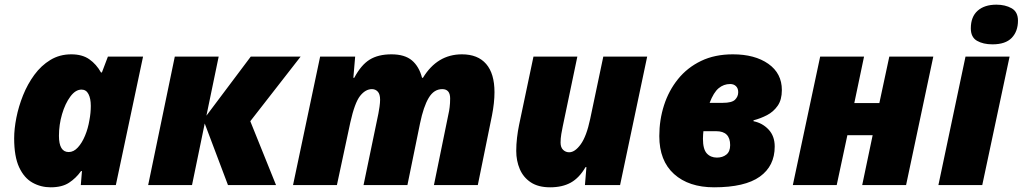

<svg xmlns="http://www.w3.org/2000/svg" viewBox="-20 -797 4405 827"><path d="M198.2 9.8Q155.8 9.8 119.9 -10.3Q84 -30.3 62.5 -76.4Q41 -122.6 41 -201.2Q41 -241.7 50.5 -290Q60.1 -338.4 79.3 -386.5Q98.6 -434.6 127.9 -474.6Q157.2 -514.6 197 -538.8Q236.8 -563 287.1 -563Q334.5 -563 364.7 -541.7Q395 -520.5 415 -484.9H418.9L444.8 -553.2H596.2L479 0H328.1L333 -60.1H329.1Q307.1 -29.3 277.1 -9.8Q247.1 9.8 198.2 9.8ZM275.9 -142.1Q297.4 -142.1 315.4 -161.9Q333.5 -181.6 346.4 -212.9Q359.4 -244.1 365.2 -279.8Q371.1 -310.1 371.1 -340.8Q371.1 -372.6 361.1 -391.8Q351.1 -411.1 331.1 -411.1Q305.2 -411.1 283 -381.1Q260.7 -351.1 247.3 -305.4Q233.9 -259.8 233.9 -211.9Q233.9 -142.1 275.9 -142.1Z M618.2 0 732.9 -553.2H921.9L869.1 -298.8L1060.1 -553.2H1274.9L1058.1 -274.9L1168.9 0H961.9L861.8 -265.1L807.1 0Z M1242.2 0 1358.9 -553.2H1509.8L1502 -461.9H1505.9Q1535.2 -517.1 1572 -540Q1608.9 -563 1666 -563Q1723.1 -563 1754.2 -536.9Q1785.2 -510.7 1797.9 -461.9H1801.8Q1863.3 -563 1969.7 -563Q2038.1 -563 2074 -521.5Q2109.9 -480 2109.9 -399.9Q2109.9 -355 2099.1 -299.8L2038.1 0H1849.1L1912.1 -308.1Q1914.6 -317.9 1916.7 -335Q1918.9 -352.1 1918.9 -373Q1918.9 -413.1 1884.8 -413.1Q1849.1 -413.1 1826.7 -375.7Q1804.2 -338.4 1789.1 -265.1L1734.9 0H1545.9L1609.9 -308.1Q1612.3 -319.3 1614.7 -337.2Q1617.2 -355 1617.2 -367.2Q1617.2 -391.6 1607.2 -402.3Q1597.2 -413.1 1582 -413.1Q1554.2 -413.1 1531 -383.8Q1507.8 -354.5 1488.8 -269L1431.2 0Z M2349.6 9.8Q2298.3 9.8 2266.1 -11.7Q2233.9 -33.2 2218.8 -68.8Q2203.6 -104.5 2203.6 -147Q2203.6 -174.8 2207 -203.9Q2210.4 -232.9 2215.8 -258.8L2277.8 -553.2H2466.8L2403.8 -252Q2400.9 -239.3 2397.7 -219.7Q2394.5 -200.2 2394.5 -183.1Q2394.5 -162.1 2405.5 -151.6Q2416.5 -141.1 2431.6 -141.1Q2456.5 -141.1 2481.4 -175.5Q2506.3 -210 2522 -284.2L2578.6 -553.2H2767.6L2650.9 0H2499.5L2505.9 -77.1H2502Q2475.1 -30.8 2438.7 -10.5Q2402.3 9.8 2349.6 9.8Z M3055.7 9.8Q2946.8 9.8 2883.3 -47.4Q2819.8 -104.5 2819.8 -210.9Q2819.8 -280.3 2840.1 -343.5Q2860.4 -406.7 2900.4 -456.3Q2940.4 -505.9 2999.5 -534.4Q3058.6 -563 3136.7 -563Q3231.4 -563 3289.6 -522Q3347.7 -481 3347.7 -409.2Q3347.7 -367.2 3329.6 -341.3Q3311.5 -315.4 3283.7 -301Q3255.9 -286.6 3225.6 -278.8V-274.9Q3264.2 -267.1 3290.5 -239Q3316.9 -210.9 3316.9 -166Q3316.9 -82 3252.7 -36.1Q3188.5 9.8 3055.7 9.8ZM3036.6 -354H3092.8Q3132.8 -354 3146.2 -367.7Q3159.7 -381.3 3159.7 -399.9Q3159.7 -416.5 3150.1 -425.8Q3140.6 -435.1 3125 -435.1Q3097.2 -435.1 3075.4 -417Q3053.7 -398.9 3036.6 -354ZM3067.9 -118.2Q3092.3 -118.2 3108.6 -131.1Q3125 -144 3125 -171.9Q3125 -231.9 3064.9 -231.9H3009.8Q3009.3 -223.1 3008.5 -217.5Q3007.8 -211.9 3007.8 -199.2Q3007.8 -154.3 3024.4 -136.2Q3041 -118.2 3067.9 -118.2Z M3395 0 3512.7 -553.2H3701.7L3659.7 -353H3767.6L3810.5 -553.2H4000L3882.8 0H3693.8L3738.8 -214.8H3629.9L3584 0Z M4254.9 -606Q4214.8 -606 4188.2 -621.3Q4161.6 -636.7 4161.6 -674.8Q4161.6 -724.6 4190.9 -750.7Q4220.2 -776.9 4272 -776.9Q4309.6 -776.9 4337.2 -761.5Q4364.7 -746.1 4364.7 -708Q4364.7 -662.1 4337.9 -634Q4311 -606 4254.9 -606ZM4022 0 4138.7 -553.2H4328.6L4210.9 0Z"/></svg>

Font: Open Sans ExtraBold
Style: Italic
Weight: 800
Italic angle: -12°
Designer: Monotype Design Team
Foundry: Monotype Imaging Inc.
Version: Version 3.000; ttfautohint (v1.8.4)